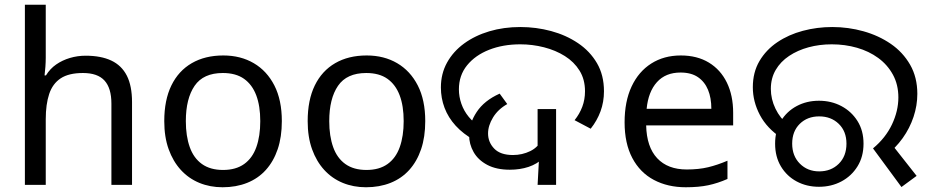

<svg xmlns="http://www.w3.org/2000/svg" viewBox="-20 -780 3908 810"><path d="M173 -537Q173 -518 171.5 -498Q170 -478 168 -462H174Q191 -490 217 -508Q243 -526 275 -535.5Q307 -545 341 -545Q406 -545 449.5 -524.5Q493 -504 515 -461Q537 -418 537 -349V0H450V-343Q450 -408 421 -440Q392 -472 330 -472Q270 -472 236 -449.5Q202 -427 187.5 -383.5Q173 -340 173 -277V0H85V-760H173Z M1169 -269Q1169 -202 1151.5 -150.5Q1134 -99 1101.5 -63Q1069 -27 1022.5 -8.5Q976 10 919 10Q866 10 821 -8.5Q776 -27 743 -63Q710 -99 691.5 -150.5Q673 -202 673 -269Q673 -358 703 -419.5Q733 -481 789 -513.5Q845 -546 922 -546Q995 -546 1050.5 -513.5Q1106 -481 1137.5 -419.5Q1169 -358 1169 -269ZM764 -269Q764 -206 780.5 -159.5Q797 -113 832 -88Q867 -63 921 -63Q975 -63 1010 -88Q1045 -113 1061.5 -159.5Q1078 -206 1078 -269Q1078 -333 1061 -378Q1044 -423 1009.5 -447.5Q975 -472 920 -472Q838 -472 801 -418Q764 -364 764 -269Z M1774 -269Q1774 -202 1756.5 -150.5Q1739 -99 1706.5 -63Q1674 -27 1627.5 -8.5Q1581 10 1524 10Q1471 10 1426 -8.5Q1381 -27 1348 -63Q1315 -99 1296.5 -150.5Q1278 -202 1278 -269Q1278 -358 1308 -419.5Q1338 -481 1394 -513.5Q1450 -546 1527 -546Q1600 -546 1655.5 -513.5Q1711 -481 1742.5 -419.5Q1774 -358 1774 -269ZM1369 -269Q1369 -206 1385.5 -159.5Q1402 -113 1437 -88Q1472 -63 1526 -63Q1580 -63 1615 -88Q1650 -113 1666.5 -159.5Q1683 -206 1683 -269Q1683 -333 1666 -378Q1649 -423 1614.5 -447.5Q1580 -472 1525 -472Q1443 -472 1406 -418Q1369 -364 1369 -269Z M2131 -64Q2074 -64 2035.5 -84.5Q1997 -105 1978 -138.5Q1959 -172 1959 -210Q1959 -259 1991 -307.5Q2023 -356 2088 -385L2120 -341Q2081 -319 2060 -284.5Q2039 -250 2039 -217Q2039 -180 2065 -153Q2091 -126 2144 -126Q2183 -126 2217 -142.5Q2251 -159 2268 -195L2312 -177Q2299 -139 2272.5 -113.5Q2246 -88 2210 -76Q2174 -64 2131 -64ZM2255 -130 2248 -143V-320H2326V0H2248ZM1982 -188Q1934 -215 1902.5 -249.5Q1871 -284 1855.5 -325Q1840 -366 1840 -411Q1840 -469 1866 -516Q1892 -563 1938 -596.5Q1984 -630 2044.5 -648Q2105 -666 2175 -666Q2242 -666 2305 -649Q2368 -632 2418.5 -598Q2469 -564 2498.5 -513.5Q2528 -463 2528 -395Q2528 -350 2513.5 -310.5Q2499 -271 2472 -237L2404 -273Q2425 -299 2436.5 -329.5Q2448 -360 2448 -395Q2448 -445 2425 -482Q2402 -519 2363 -543.5Q2324 -568 2275 -580.5Q2226 -593 2175 -593Q2102 -593 2043.5 -570Q1985 -547 1950.5 -504.5Q1916 -462 1916 -403Q1916 -372 1926.5 -342Q1937 -312 1957.5 -287Q1978 -262 2008 -244L1982 -188Z M2852 -546Q2921 -546 2970.5 -516Q3020 -486 3046.5 -431.5Q3073 -377 3073 -304V-251H2706Q2708 -160 2752.5 -112.5Q2797 -65 2877 -65Q2928 -65 2967.5 -74.5Q3007 -84 3049 -102V-25Q3008 -7 2968 1.5Q2928 10 2873 10Q2797 10 2738.5 -21Q2680 -52 2647.5 -113.5Q2615 -175 2615 -264Q2615 -352 2644.5 -415Q2674 -478 2727.5 -512Q2781 -546 2852 -546ZM2851 -474Q2788 -474 2751.5 -433.5Q2715 -393 2708 -321H2981Q2981 -367 2967 -401Q2953 -435 2924.5 -454.5Q2896 -474 2851 -474Z M3663 -154Q3716 -198 3743 -255Q3770 -312 3770 -369Q3770 -423 3747 -465Q3724 -507 3685 -535.5Q3646 -564 3595.5 -578.5Q3545 -593 3489 -593Q3437 -593 3391 -580.5Q3345 -568 3309 -544Q3273 -520 3252.5 -485Q3232 -450 3232 -405Q3232 -362 3251.5 -321.5Q3271 -281 3305 -254L3277 -198Q3216 -238 3186 -294.5Q3156 -351 3156 -412Q3156 -475 3184 -522.5Q3212 -570 3259.5 -602Q3307 -634 3367 -650Q3427 -666 3491 -666Q3559 -666 3623 -648Q3687 -630 3738 -595Q3789 -560 3819.5 -507Q3850 -454 3850 -384Q3850 -335 3834 -287Q3818 -239 3788 -197Q3758 -155 3716 -123L3732 -184L3847 -38L3783 9ZM3435 8Q3383 8 3341 -14.5Q3299 -37 3274.5 -78Q3250 -119 3250 -174Q3250 -229 3274.5 -269.5Q3299 -310 3341 -332.5Q3383 -355 3435 -355Q3487 -355 3529.5 -332.5Q3572 -310 3597.5 -269.5Q3623 -229 3623 -174Q3623 -119 3597.5 -78Q3572 -37 3529.5 -14.5Q3487 8 3435 8ZM3436 -57Q3486 -57 3518.5 -89Q3551 -121 3551 -174Q3551 -226 3518.5 -257.5Q3486 -289 3436 -289Q3386 -289 3354 -257.5Q3322 -226 3322 -174Q3322 -122 3354.5 -89.5Q3387 -57 3436 -57Z"/></svg>

Font: loriya85
Style: Book
Weight: 400
Designer: Jelle Bosma - Monotype Design Team
Foundry: Monotype Imaging Inc.
Version: Version 2.003